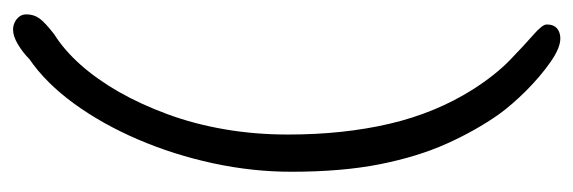

<svg xmlns="http://www.w3.org/2000/svg" viewBox="-312 -376 878 294"><g transform="rotate(90 127.0 -229.0)"><path d="M25.5 190Q19.5 190 14.2 187.5Q9 185 5.5 180.5Q2 176 2 169.5Q2 158 8.5 149.2Q15 140.5 32.5 127Q56.5 112 79 86.8Q101.5 61.5 120.8 27.8Q140 -6 155 -46.8Q170 -87.5 178 -134Q186 -180.5 186 -231Q186 -316 169.5 -386.5Q153 -457 117 -514Q95 -548.5 72 -570.8Q49 -593 33.2 -606.8Q17.5 -620.5 17.5 -627Q17.5 -634.5 20.2 -639Q23 -643.5 28 -645.8Q33 -648 39 -648Q53.5 -648 75.2 -632.8Q97 -617.5 118.8 -595.8Q140.5 -574 155 -554Q180 -518.5 200 -474Q220 -429.5 231.5 -371.5Q243 -313.5 243 -236Q243 -176.5 230 -116.2Q217 -56 193.5 -1.2Q170 53.5 138.5 96.8Q107 140 70.5 165Q60.5 175 48 182.5Q35.5 190 25.5 190Z"/></g></svg>

Font: Gluten ExtraLight
Style: Regular
Weight: 250
Designer: Tyler Finck
Foundry: Etcetera Type Company
Version: Version 1.300